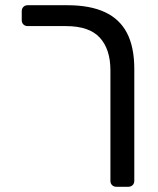

<svg xmlns="http://www.w3.org/2000/svg" viewBox="-20 -591 605 735"><path d="M402.7 -321.8Q402.7 -402.1 362.3 -446.6Q321.8 -491.1 232.8 -491.1H86.1Q75.9 -491.1 69.6 -497.4Q63.2 -503.8 63.2 -514V-548.1Q63.2 -558.3 69.6 -564.6Q75.9 -571 86.1 -571H238Q324.5 -571 381.4 -544.6Q438.3 -518.2 466.2 -464.4Q494.1 -410.6 494.1 -327V101.1Q494.1 111.3 487.7 117.6Q481.3 124 471.1 124H425.6Q415.4 124 409.1 117.7Q402.7 111.4 402.7 101.3Z"/></svg>

Font: Rubik Light
Style: Regular
Weight: 300
Designer: Hubert and Fischer
Foundry: Hubert and Fischer
Version: Version 2.300;gftools[0.9.30]